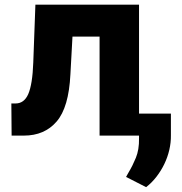

<svg xmlns="http://www.w3.org/2000/svg" viewBox="-20 -565 758 800"><path d="M27.3 -133.9H44.7Q80.6 -133.9 97.7 -172.9Q115.4 -213.8 118.6 -304L127.5 -545.5H559.3V-91.6H692.1V-1.1Q692.5 29.1 685.4 59.7Q678.3 90.2 664.6 118.6Q650.9 147 631.7 171.7Q612.6 196.4 588.8 214.8L505.3 172.2Q508.2 166.9 511 161.8Q513.8 156.6 517 151.3Q524.9 138.1 532 123.8Q539.1 109.4 546.2 92.3Q552.9 76 556.3 55.8Q559.7 35.5 559.3 10.7V0H394.9V-412.6H282L273.4 -255.7Q266.7 -117.2 215.9 -58.6Q165.5 0 79.5 0H28.4Z"/></svg>

Font: Inter P Extra Bold
Style: Regular
Weight: 800
Designer: Rasmus Andersson
Foundry: rsms
Version: Version 3.018;git-588b23468